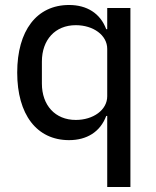

<svg xmlns="http://www.w3.org/2000/svg" viewBox="-20 -550 625 770"><path d="M410 200H503V-518H410V-433H406C382 -497 328 -530 257 -530C127 -530 49 -427 49 -259C49 -91 127 12 257 12C328 12 382 -21 406 -85H410ZM284 -69C201 -69 148 -128 148 -215V-303C148 -390 201 -449 284 -449C354 -449 410 -409 410 -354V-164C410 -109 354 -69 284 -69Z"/></svg>

Font: IBM Plex Thai Looped Text
Style: Regular
Weight: 450
Designer: Mike Abbink, Paul van der Laan, Pieter van Rosmalen, Ben Mitchell, Mark Frömberg
Foundry: Bold Monday
Version: Version 1.0